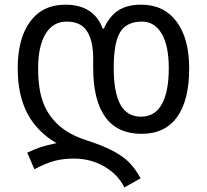

<svg xmlns="http://www.w3.org/2000/svg" viewBox="-20 -566 890 826"><path d="M469.2 -273.9Q469.2 -168 498 -116Q526.9 -64 586.9 -64Q646 -64 676 -117.4Q706.1 -170.9 706.1 -272.9Q706.1 -370.1 675.3 -421.6Q644.5 -473.1 590.8 -473.1Q524.9 -473.1 497.1 -428Q469.2 -382.8 469.2 -273.9ZM56.2 -272Q56.2 -400.9 109.9 -473.4Q163.6 -545.9 261.2 -545.9Q383.3 -545.9 421.9 -442.9H426.8Q450.7 -496.6 489 -521.2Q527.3 -545.9 587.9 -545.9Q685.1 -545.9 739.5 -473.1Q793.9 -400.4 793.9 -272Q793.9 -134.8 741.9 -62.5Q689.9 9.8 588.9 9.8Q485.4 9.8 433.1 -62.3Q380.9 -134.3 380.9 -274.9V-314Q380.9 -390.6 354.2 -431.9Q327.6 -473.1 267.1 -473.1Q208.5 -473.1 176.3 -420.7Q144 -368.2 144 -272Q144 -181.6 165.8 -124.5Q187.5 -67.4 233.2 -26.6Q278.8 14.2 354 38.1Q418.9 59.1 461.7 81.1Q504.4 103 531.7 128.9Q559.1 154.8 585 201.2L515.1 240.2Q486.8 183.6 428 149.9Q369.1 116.2 297.9 116.2Q252 116.2 215.1 126Q178.2 135.7 127.9 162.1L97.2 90.8Q126.5 76.7 152.3 67.9Q178.2 59.1 223.1 49.8Q139.2 1 97.7 -78.1Q56.2 -157.2 56.2 -272Z"/></svg>

Font: NotoPenekeko
Style: Regular
Weight: 400
Designer: Monotype Design team
Foundry: Monotype Imaging Inc.
Version: Version 1.04